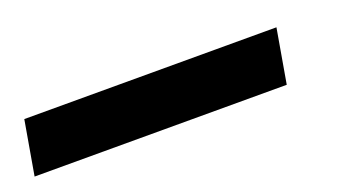

<svg xmlns="http://www.w3.org/2000/svg" viewBox="-103 -114 588 327"><g transform="rotate(-20 191.0 49.0)"><path d="M380 98H-77L-60 0H397Z"/></g></svg>

Font: Open Sauce Sans
Style: Bold Italic
Weight: 700
Italic angle: -10°
Designer: Alfredo Marco Pradil
Foundry: Creative Sauce Fz LLC
Version: Version 1.477